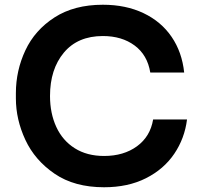

<svg xmlns="http://www.w3.org/2000/svg" viewBox="-20 -771 839 810"><path d="M47 -356V-378Q47 -473 87 -558.5Q127 -644 210 -697.5Q293 -751 414 -751Q511 -751 585.5 -715.5Q660 -680 704 -615.5Q748 -551 757 -465H614Q602 -539 548 -579Q494 -619 414 -619Q308 -619 249.5 -549Q191 -479 191 -366Q191 -293 217.5 -235.5Q244 -178 295.5 -145.5Q347 -113 419 -113Q502 -113 558 -154Q614 -195 626 -267H769Q759 -187 715 -122Q671 -57 595.5 -19Q520 19 419 19Q294 19 210.5 -38Q127 -95 87 -181Q47 -267 47 -356Z"/></svg>

Font: Sora-SIA SemiBold
Style: Regular
Weight: 600
Designer: Jonathan Barnbrook, Julián Moncada
Foundry: Barnbrook Fonts
Version: Version 2.000